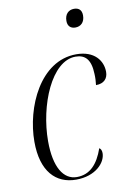

<svg xmlns="http://www.w3.org/2000/svg" viewBox="-86 -801 579 863"><g transform="rotate(-10 203.5 -369.0)"><path d="M306 -664C330 -664 349 -680 349 -712C349 -738 334 -748 314 -748C289 -748 271 -731 271 -700C271 -675 286 -664 306 -664ZM191 10C279 10 328 -43 328 -87C328 -100 323 -108 317 -111C293 -42 256 -1 196 -1C135 -1 96 -63 96 -182C96 -345 173 -535 283 -535C328 -535 352 -509 354 -444C355 -426 354 -409 352 -393C389 -393 407 -414 407 -444C407 -495 371 -545 288 -545C123 -545 35 -347 35 -190C35 -55 98 10 191 10Z"/></g></svg>

Font: Noto Serif Display Condensed Light
Style: Italic
Weight: 300
Width: 3
Italic angle: -12°
Designer: Monotype Design Team
Foundry: Monotype Imaging Inc.
Version: Version 2.009